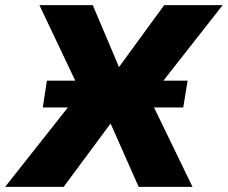

<svg xmlns="http://www.w3.org/2000/svg" viewBox="-65 -725 884 745"><path d="M-45 0 271 -400 273 -315 88 -705H295L400 -457H391L572 -705H799L492 -314L489 -398L682 0H473L360 -255H371L182 0ZM101 -308 117 -412H663L646 -308Z"/></svg>

Font: Nunito Sans 8pt Black
Style: Italic
Weight: 900
Italic angle: -9°
Version: Version 3.101;gftools[0.9.27]